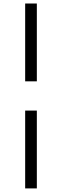

<svg xmlns="http://www.w3.org/2000/svg" viewBox="-20 -802 350 1084"><path d="M122.1 -342.8V-782.2H188V-342.8ZM188 -177.7V261.7H122.1V-177.7Z"/></svg>

Font: Proza Libre
Style: Regular
Weight: 400
Designer: Jasper de Waard
Foundry: Jasper de Waard
Version: Version 1.000; ttfautohint (v1.4.1.8-43bc)